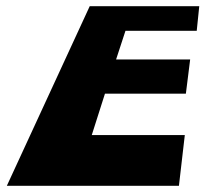

<svg xmlns="http://www.w3.org/2000/svg" viewBox="-20 -597 660 617"><path d="M620.3 -577H268.3L2 0H555L573.9 -163H274.9L317.3 -296H577.3L591.1 -406H353.1L383.2 -498H612.2Z"/></svg>

Font: Hussar Milosc
Style: Obl
Weight: 700
Foundry: Cannot Into Space Fonts
Version: Version 1.02